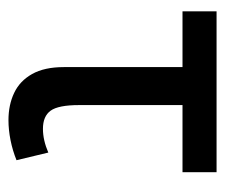

<svg xmlns="http://www.w3.org/2000/svg" viewBox="-60 -470 544 465"><g transform="rotate(90 212.5 -238.0)"><path d="M271.5 14Q234.5 14 205.5 0.2Q176.5 -13.5 159.8 -43.2Q143 -73 143 -120V-407.5H8V-490H397.5V-407.5H235V-157Q235 -107 248.5 -88.2Q262 -69.5 292.5 -69.5Q306.5 -69.5 320.8 -72.8Q335 -76 350 -82.5L368.5 -5.5Q345 4 320 9Q295 14 271.5 14Z"/></g></svg>

Font: Geologica Cursive Light
Style: Regular
Weight: 300
Designer: Sindre Bremnes, Frode Helland
Foundry: Monokrom Skriftforlag AS
Version: Version 1.010;gftools[0.9.28]